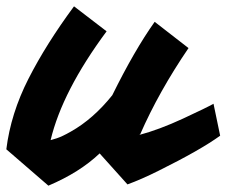

<svg xmlns="http://www.w3.org/2000/svg" viewBox="-70 -560 716 607"><path d="M245 -75Q182 -15 83 27L-50 -88Q-36 -201 20 -311Q76 -421 164 -540L267 -461Q127 -272 90 -117Q91 -117 108.5 -122.5Q126 -128 154 -144Q225 -184 285 -259Q355 -401 419 -491L526 -408Q432 -270 373 -135L369 -133Q433 -150 508.5 -185Q584 -220 605 -232L626 -131Q564 -86 431 -20Q377 7 333 23Z"/></svg>

Font: Vampiro One
Style: Regular
Weight: 400
Designer: Riccardo De Franceschi
Foundry: Sorkin Type Co.
Version: Version 1.002